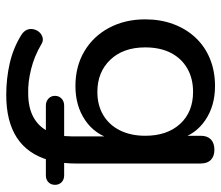

<svg xmlns="http://www.w3.org/2000/svg" viewBox="-68 -468 725 630"><g transform="rotate(90 295.0 -153.5)"><path d="M292 189Q238 189 188 177.5Q138 166 96 140Q83 132 78.5 121.5Q74 111 76.5 99.5Q79 88 86.5 80Q94 72 104.5 69.5Q115 67 126 74Q165 97 207.5 107.5Q250 118 286 117Q334 117 365.5 99.5Q397 82 412 50L422 59H327Q313 59 304 50.5Q295 42 295 29Q295 16 304 7.5Q313 -1 327 -1H432L424 19Q426 8 427 -3.5Q428 -15 428 -26V-158H437Q422 -102 375 -70Q328 -38 263 -38Q198 -38 148.5 -67.5Q99 -97 71.5 -149Q44 -201 44 -267Q44 -317 59.5 -359Q75 -401 104 -432Q133 -463 173.5 -479.5Q214 -496 263 -496Q328 -496 375 -464Q422 -432 437 -377H426V-449Q426 -471 438 -482.5Q450 -494 472 -494Q493 -494 505 -482.5Q517 -471 517 -449V-38Q517 -21 515.5 -5.5Q514 10 512 23L506 -1H556Q570 -1 578.5 7.5Q587 16 587 29Q587 42 578.5 50.5Q570 59 556 59H484L506 49Q486 119 432.5 154Q379 189 292 189ZM282 -110Q326 -110 358.5 -129.5Q391 -149 408.5 -184.5Q426 -220 426 -267Q426 -339 387 -381.5Q348 -424 282 -424Q238 -424 205 -405Q172 -386 154 -351Q136 -316 136 -267Q136 -195 176.5 -152.5Q217 -110 282 -110Z"/></g></svg>

Font: Nunito Medium
Style: Regular
Weight: 500
Designer: Vernon Adams
Foundry: Vernon Adams
Version: Version 3.602